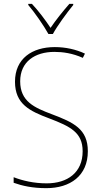

<svg xmlns="http://www.w3.org/2000/svg" viewBox="-20 -969 527 999"><path d="M232 -792H255C279 -836 327 -901 361 -943V-949H341C306 -909 270 -864 243 -824C217 -864 179 -914 146 -949H127V-943C159 -906 207 -837 232 -792ZM437 -182C437 -298 363 -332 249 -375C159 -409 85 -441 85 -546C85 -648 162 -699 263 -699C307 -699 357 -692 411 -668L422 -690C375 -712 321 -724 265 -724C147 -724 58 -664 58 -544C58 -427 135 -391 236 -353C346 -311 410 -280 410 -182C410 -71 331 -15 223 -15C156 -15 97 -29 51 -47V-18C96 -2 149 10 221 10C345 10 437 -54 437 -182Z"/></svg>

Font: Noto Sans Thai Looped SemiCondensed Thin
Style: Regular
Weight: 100
Width: 4
Designer: Sasikarn Vongin, Ben Mitchell
Foundry: The Fontpad Ltd
Version: Version 1.001